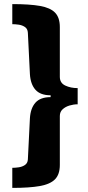

<svg xmlns="http://www.w3.org/2000/svg" viewBox="-20 -756 429 937"><path d="M40 -736Q125 -736 175.5 -727Q226 -718 249 -694Q272 -670 272 -624V-381Q272 -351 298.5 -338.5Q325 -326 359 -326V-247Q339 -247 319 -241Q299 -235 285.5 -222.5Q272 -210 272 -190V49Q272 95 248.5 119Q225 143 174 152Q123 161 40 161V63Q54 63 71.5 60.5Q89 58 102 49Q115 40 116 22L126 -179Q129 -228 153 -255Q177 -282 227 -282V-291Q177 -291 153 -318Q129 -345 126 -394L116 -596Q115 -615 102 -624Q89 -633 72 -635.5Q55 -638 40 -638Z"/></svg>

Font: Archivo ExtraCondensed Black
Style: Regular
Weight: 900
Width: 2
Designer: Hector Gatti
Foundry: Omnibus-Type
Version: Version 2.001; ttfautohint (v1.8.3)